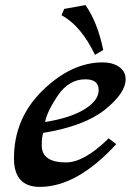

<svg xmlns="http://www.w3.org/2000/svg" viewBox="-20 -729 537 759"><path d="M137.2 9.8Q35.2 9.8 35.2 -103Q35.2 -261.2 148.9 -371.8Q262.7 -482.4 385.7 -482.4Q425.3 -482.4 450.9 -464.6Q476.6 -446.8 476.6 -415.5Q476.6 -361.3 395.3 -295.9Q314 -230.5 150.9 -203.6Q145 -188.5 145 -154.3Q145 -86.9 241.2 -86.9Q312.5 -86.9 409.7 -182.1L439.5 -159.2Q284.7 9.8 137.2 9.8ZM158.2 -246.6Q258.8 -262.7 314.5 -297.4Q370.1 -332 370.1 -373Q370.1 -415.5 317.4 -415.5Q252.9 -415.5 209.7 -352.8Q166.5 -290 158.2 -246.6ZM355.5 -512.2Q300.3 -627.4 223.1 -668.9L233.9 -693.8L317.9 -709Q365.7 -640.6 388.2 -531.2Z"/></svg>

Font: Kelvinch
Style: Bold Italic
Weight: 700
Italic angle: -10°
Designer: Paul James Miller
Foundry: High-Logic / Made with FontCreator
Version: Version 3.30 September 23, 2016